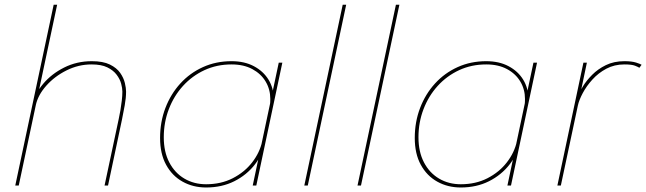

<svg xmlns="http://www.w3.org/2000/svg" viewBox="-20 -802 2794 830"><path d="M432 0 493 -286.5Q497 -304 500.5 -325Q504 -346 506.5 -367.2Q509 -388.5 509 -406Q509 -420.5 503.8 -440.2Q498.5 -460 484.2 -479Q470 -498 444 -510.8Q418 -523.5 376 -523.5Q319.5 -523.5 267.8 -497.8Q216 -472 180 -431.5Q144 -391 134.5 -346.5L120.5 -349.5Q130.5 -396.5 166.5 -439.5Q202.5 -482.5 257.2 -510Q312 -537.5 377 -537.5Q425.5 -537.5 455 -523Q484.5 -508.5 499.5 -487Q514.5 -465.5 519.8 -443.2Q525 -421 525 -406Q525 -379 519.2 -346.8Q513.5 -314.5 507.5 -286L447 0ZM46 0 212 -781.5H227L61 0Z M871 8.5Q814.5 8.5 769.2 -16.8Q724 -42 698 -89.8Q672 -137.5 672 -205.5Q672 -275 695 -335.2Q718 -395.5 759.5 -441Q801 -486.5 857.5 -512Q914 -537.5 981 -537.5Q1036.5 -537.5 1077.2 -516Q1118 -494.5 1140.5 -458Q1163 -421.5 1163 -376Q1163 -359.5 1161.5 -350Q1160 -340.5 1157 -327.5H1142Q1145.5 -340.5 1147 -349.5Q1148.5 -358.5 1148.5 -374Q1148.5 -415.5 1128.5 -449.2Q1108.5 -483 1071 -503.2Q1033.5 -523.5 981 -523.5Q917.5 -523.5 864 -498.8Q810.5 -474 771 -430.5Q731.5 -387 709.8 -330Q688 -273 688 -208.5Q688 -145.5 711.8 -100Q735.5 -54.5 777 -30Q818.5 -5.5 871 -5.5Q935.5 -5.5 986.2 -31.5Q1037 -57.5 1070 -100Q1103 -142.5 1113.5 -191.5H1128Q1117 -136.5 1081.8 -91Q1046.5 -45.5 992.8 -18.5Q939 8.5 871 8.5ZM1088 0H1072.5L1185 -531H1200.5Z M1476.5 -781.5 1310.5 0H1295.5L1461.5 -781.5Z M1706.5 -781.5 1540.5 0H1525.5L1691.5 -781.5Z M1972 8.5Q1915.5 8.5 1870.2 -16.8Q1825 -42 1799 -89.8Q1773 -137.5 1773 -205.5Q1773 -275 1796 -335.2Q1819 -395.5 1860.5 -441Q1902 -486.5 1958.5 -512Q2015 -537.5 2082 -537.5Q2137.5 -537.5 2178.2 -516Q2219 -494.5 2241.5 -458Q2264 -421.5 2264 -376Q2264 -359.5 2262.5 -350Q2261 -340.5 2258 -327.5H2243Q2246.5 -340.5 2248 -349.5Q2249.5 -358.5 2249.5 -374Q2249.5 -415.5 2229.5 -449.2Q2209.5 -483 2172 -503.2Q2134.5 -523.5 2082 -523.5Q2018.5 -523.5 1965 -498.8Q1911.5 -474 1872 -430.5Q1832.5 -387 1810.8 -330Q1789 -273 1789 -208.5Q1789 -145.5 1812.8 -100Q1836.5 -54.5 1878 -30Q1919.5 -5.5 1972 -5.5Q2036.5 -5.5 2087.2 -31.5Q2138 -57.5 2171 -100Q2204 -142.5 2214.5 -191.5H2229Q2218 -136.5 2182.8 -91Q2147.5 -45.5 2093.8 -18.5Q2040 8.5 1972 8.5ZM2189 0H2173.5L2286 -531H2301.5Z M2389.5 0 2502 -531H2517L2487 -388H2478.5Q2485 -404 2500 -428.8Q2515 -453.5 2539.8 -478.5Q2564.5 -503.5 2599.2 -520.5Q2634 -537.5 2679.5 -537.5Q2711 -537.5 2729.8 -531.5Q2748.5 -525.5 2753.5 -522L2744 -509Q2739 -512.5 2724.8 -518Q2710.5 -523.5 2679 -523.5Q2636 -523.5 2601.2 -505Q2566.5 -486.5 2540.8 -458Q2515 -429.5 2499 -399.2Q2483 -369 2478 -345.5L2404.5 0Z"/></svg>

Font: Epilogue Thin
Style: Italic
Weight: 250
Italic angle: -12°
Designer: Tyler Finck
Foundry: Etcetera Type Co
Version: Version 2.112